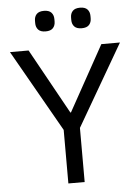

<svg xmlns="http://www.w3.org/2000/svg" viewBox="-59 -940 712 986"><g transform="rotate(-5 296.5 -447.0)"><path d="M253 0V-276L13 -698H109L295 -362H298L484 -698H580L337 -279V0ZM205 -788Q179 -788 167 -801Q155 -814 155 -835V-847Q155 -868 167 -881Q179 -894 205 -894Q231 -894 243 -881Q255 -868 255 -847V-835Q255 -814 243 -801Q231 -788 205 -788ZM391 -788Q365 -788 353 -801Q341 -814 341 -835V-847Q341 -868 353 -881Q365 -894 391 -894Q417 -894 429 -881Q441 -868 441 -847V-835Q441 -814 429 -801Q417 -788 391 -788Z"/></g></svg>

Font: IBM Plex Sans Devanagari
Style: Regular
Weight: 400
Designer: Mike Abbink, Paul van der Laan, Pieter van Rosmalen, Erin McLaughlin
Foundry: Bold Monday
Version: Version 1.1